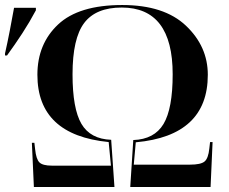

<svg xmlns="http://www.w3.org/2000/svg" viewBox="-50 -745 912 765"><path d="M-30 -524H-22Q10 -568 39 -612.5Q68 -657 93 -704V-714H6Q-2 -670 -11 -623Q-20 -576 -30 -532ZM85 0H406L393 -188Q310 -191 274.5 -251.5Q239 -312 239 -449Q239 -592 285.5 -653.5Q332 -715 435 -715Q638 -715 638 -449Q638 -312 601.5 -251Q565 -190 481 -187L469 0H789L797 -179H787L784 -153Q780 -114 765 -101.5Q750 -89 707 -89H483L491 -178Q778 -204 778 -447Q778 -560 691 -642.5Q604 -725 437 -725Q264 -725 181.5 -647.5Q99 -570 99 -447Q99 -207 383 -179L392 -85H157Q120 -85 107 -98Q94 -111 90 -150L87 -176H77Z"/></svg>

Font: Noto Serif Display Semi
Style: Regular
Weight: 600
Designer: Monotype Design Team
Foundry: Monotype Imaging Inc.
Version: Version 1.900